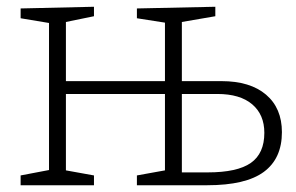

<svg xmlns="http://www.w3.org/2000/svg" viewBox="-20 -548 877 568"><path d="M635 -308Q720 -308 767 -268Q814 -228 814 -157Q814 -79 760.5 -39.5Q707 0 593 0H385V-29L468 -44V-270H175V-44L258 -29V0H41V-29L125 -45V-480L41 -494V-523L258 -528V-500L175 -483V-308H468V-481L385 -494V-523L617 -528V-500L518 -483V-308ZM594 -38Q682 -38 722 -66Q762 -94 762 -155Q762 -209 726 -239.5Q690 -270 623 -270H518V-38Z"/></svg>

Font: Bitter Pro Light
Style: Regular
Weight: 300
Designer: Sol Matas, and Bitter project Authors
Foundry: Sol Matas
Version: Version 1.010